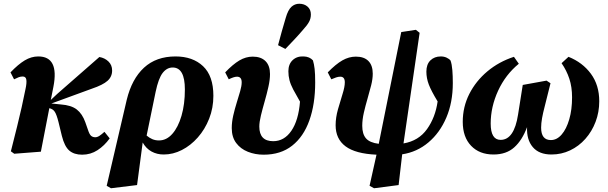

<svg xmlns="http://www.w3.org/2000/svg" viewBox="-20 -810 3243 1024"><path d="M38 -3Q58 -81 71.5 -136.5Q85 -192 95.5 -238Q106 -284 116 -335Q123 -367 120.5 -384.5Q118 -402 101 -402Q90 -402 79.5 -398Q69 -394 55 -387L36 -424Q77 -467 112 -488Q147 -509 184 -509Q296 -509 265 -348L251 -277L285 -309L510 -506Q539 -501 558.5 -482Q578 -463 578 -434Q578 -401 553.5 -379Q529 -357 470 -337L254 -258L304 -253Q360 -249 389.5 -226Q419 -203 435 -158L449 -118Q457 -93 466 -85.5Q475 -78 488 -78Q499 -78 511 -86Q523 -94 537 -107L565 -72Q537 -33 500 -9Q463 15 418 15Q375 15 349.5 -7Q324 -29 310 -85L292 -159Q282 -199 272 -214Q262 -229 243 -233L198 -1L56 10Z M810 -320 762 -87Q776 -75 792 -68Q808 -61 828 -61Q868 -61 899 -96Q930 -131 948 -192.5Q966 -254 966 -333Q966 -450 901 -450Q870 -450 847.5 -421Q825 -392 810 -320ZM572 194 549 181 656 -278Q683 -389 748 -449Q813 -509 916 -509Q1008 -509 1063 -457Q1118 -405 1118 -299Q1118 -234 1095.5 -177Q1073 -120 1035 -77Q997 -34 950 -10Q903 14 853 14Q817 14 788 -2Q759 -18 741 -50L711 177Z M1386 15Q1341 15 1302 -0.5Q1263 -16 1239.5 -47.5Q1216 -79 1216 -127Q1216 -159 1224 -194Q1232 -229 1242.5 -262.5Q1253 -296 1261 -324Q1269 -352 1269 -371Q1269 -401 1244 -401Q1235 -401 1223.5 -397Q1212 -393 1200 -387L1181 -424Q1222 -467 1256.5 -487.5Q1291 -508 1328 -508Q1372 -508 1396 -484Q1420 -460 1420 -415Q1420 -385 1411.5 -347Q1403 -309 1391.5 -269Q1380 -229 1371.5 -194Q1363 -159 1363 -135Q1363 -57 1437 -57Q1496 -57 1534 -112.5Q1572 -168 1580 -268Q1558 -306 1544 -332.5Q1530 -359 1524 -382Q1518 -405 1518 -430Q1518 -468 1541 -489.5Q1564 -511 1600 -509Q1631 -508 1649 -488Q1655 -468 1658 -442.5Q1661 -417 1661 -370Q1661 -255 1630 -168Q1599 -81 1538 -33Q1477 15 1386 15ZM1463 -569Q1473 -606 1483 -643Q1493 -680 1504 -715Q1516 -757 1534 -773.5Q1552 -790 1576 -790Q1603 -790 1620.5 -774.5Q1638 -759 1638 -733Q1638 -711 1628 -693Q1618 -675 1597 -652Q1574 -625 1550.5 -600Q1527 -575 1502 -549Z M1975 194 1951 181 1988 15Q1876 10 1823 -29.5Q1770 -69 1770 -142Q1770 -183 1782.5 -227Q1795 -271 1807 -309Q1819 -347 1819 -371Q1819 -401 1795 -401Q1784 -401 1772.5 -397Q1761 -393 1747 -387L1728 -424Q1771 -468 1806 -488Q1841 -508 1878 -508Q1922 -508 1945 -484.5Q1968 -461 1968 -417Q1968 -389 1959.5 -355Q1951 -321 1940 -283.5Q1929 -246 1920.5 -209Q1912 -172 1912 -139Q1912 -95 1932 -72Q1952 -49 2000 -43L2120 -639L2198 -651L2218 -635L2132 -45Q2213 -59 2257.5 -121.5Q2302 -184 2314 -269Q2280 -325 2267 -359Q2254 -393 2254 -428Q2254 -467 2275.5 -488Q2297 -509 2331 -509Q2348 -509 2362 -502.5Q2376 -496 2383 -487Q2390 -467 2392.5 -436Q2395 -405 2395 -367Q2395 -264 2360.5 -183Q2326 -102 2265 -50.5Q2204 1 2125 13L2106 177Z M2612 14Q2537 14 2492.5 -32.5Q2448 -79 2448 -160Q2448 -240 2483 -309Q2518 -378 2579.5 -429.5Q2641 -481 2721 -507L2747 -470Q2676 -412 2636.5 -326Q2597 -240 2597 -151Q2597 -64 2650 -64Q2722 -64 2743 -199L2768 -357L2895 -380L2916 -366L2885 -242Q2876 -208 2871 -180Q2866 -152 2866 -129Q2866 -63 2918 -63Q2950 -63 2975.5 -92.5Q3001 -122 3016 -173.5Q3031 -225 3031 -291Q3031 -346 3016.5 -390Q3002 -434 2975 -473L3012 -507Q3087 -477 3131.5 -416.5Q3176 -356 3176 -270Q3176 -212 3156.5 -160.5Q3137 -109 3102 -69.5Q3067 -30 3020.5 -8Q2974 14 2921 14Q2855 14 2821.5 -25.5Q2788 -65 2791 -132Q2765 -62 2722.5 -24Q2680 14 2612 14Z"/></svg>

Font: Source Serif 4 SmText
Style: Bold Italic
Weight: 700
Italic angle: -12°
Designer: Frank Grießhammer
Foundry: Adobe
Version: Version 4.005;hotconv 1.1.0;makeotfexe 2.6.0